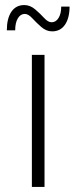

<svg xmlns="http://www.w3.org/2000/svg" viewBox="-20 -739 301 759"><path d="M186 -615Q163 -615 143 -632.5Q123 -650 107.5 -667Q92 -684 78 -684Q61 -684 50.5 -666.5Q40 -649 40 -619H7Q7 -666 25 -692.5Q43 -719 76 -719Q99 -719 119 -702Q139 -685 154.5 -668Q170 -651 184 -651Q201 -651 211.5 -668Q222 -685 222 -713H255Q255 -668 237 -641.5Q219 -615 186 -615ZM106 0V-522H156V0Z"/></svg>

Font: mBank Light
Style: Regular
Weight: 300
Designer: Julieta Ulanovsky
Foundry: Julieta Ulanovsky
Version: Version 7.200;PS 007.200;hotconv 1.0.88;makeotf.lib2.5.64775